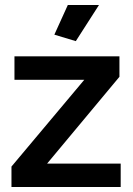

<svg xmlns="http://www.w3.org/2000/svg" viewBox="-20 -750 533 770"><path d="M284 -585 198 -611 252 -730H377ZM26 -82 318 -430H38V-524H459V-442L169 -94H464V0H26Z"/></svg>

Font: PTCRaleway
Style: Bold
Weight: 700
Designer: Matt McInerney, Pablo Impallari, Rodrigo Fuenzalida
Foundry: Matt McInerney, Pablo Impallari, Rodrigo Fuenzalida
Version: Version 3.000g; ttfautohint (v1.5) -l 8 -r 28 -G 28 -x 14 -D